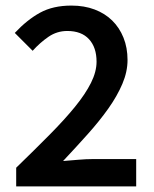

<svg xmlns="http://www.w3.org/2000/svg" viewBox="-20 -668 553 688"><path d="M38 0V-67Q104 -131 157.5 -185Q211 -239 248.5 -285Q286 -331 306 -371Q326 -411 326 -447Q326 -498 299 -527.5Q272 -557 221 -557Q184 -557 153.5 -536Q123 -515 97 -486L33 -550Q77 -597 123.5 -622.5Q170 -648 236 -648Q282 -648 319 -634Q356 -620 382 -594.5Q408 -569 422.5 -533Q437 -497 437 -453Q437 -411 418.5 -367.5Q400 -324 368.5 -279.5Q337 -235 295 -188Q253 -141 206 -91Q231 -93 260 -95.5Q289 -98 312 -98H468V0Z"/></svg>

Font: Giro Semibold
Style: Regular
Weight: 600
Designer: Paul D. Hunt
Foundry: Adobe Systems Incorporated
Version: Version 1.000;PS 1.0;hotconv 1.0.88;makeotf.lib2.5.647800